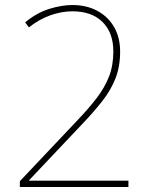

<svg xmlns="http://www.w3.org/2000/svg" viewBox="-20 -744 610 764"><path d="M491 0H59V-23L283 -260Q332 -311 364.5 -353.5Q397 -396 414 -440Q431 -484 431 -539Q431 -614 388 -656.5Q345 -699 268 -699Q225 -699 180 -683Q135 -667 95 -635L80 -655Q126 -693 175.5 -708.5Q225 -724 268 -724Q325 -724 368 -700.5Q411 -677 434.5 -635.5Q458 -594 458 -539Q458 -479 439.5 -432Q421 -385 386.5 -341Q352 -297 303 -246L95 -26V-25H491Z"/></svg>

Font: Noto Sans Thin
Style: Regular
Weight: 100
Designer: Monotype Design Team
Foundry: Monotype Imaging Inc.
Version: Version 2.007